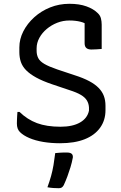

<svg xmlns="http://www.w3.org/2000/svg" viewBox="-20 -739 640 1012"><path d="M346 -719Q398 -719 435.5 -705.5Q473 -692 495 -670Q508 -658 512 -642Q516 -626 516 -609Q516 -589 516 -567Q516 -545 516 -523.5Q516 -502 516 -481Q503 -480 489.5 -479Q476 -478 462 -478Q444 -478 435 -486Q426 -494 426 -511Q426 -535 426 -553Q426 -571 426 -585.5Q426 -600 426 -614Q426 -628 424 -644L449 -603Q430 -618 404 -624.5Q378 -631 346 -631Q312 -631 281.5 -619Q251 -607 226.5 -586.5Q202 -566 187.5 -539.5Q173 -513 173 -484V-471Q173 -450 181.5 -433Q190 -416 214 -402Q238 -388 282 -373L375 -342Q419 -328 450 -311.5Q481 -295 500 -275.5Q519 -256 527.5 -233Q536 -210 536 -182V-158Q536 -105 507.5 -65.5Q479 -26 426 -5Q373 16 296 16Q249 16 207.5 9Q166 2 134.5 -11.5Q103 -25 85 -43Q77 -51 73 -62Q69 -73 69 -88Q69 -99 69.5 -109Q70 -119 70.5 -129Q71 -139 72 -149H83Q124 -109 175 -90Q226 -71 299 -71Q363 -71 402 -93.5Q441 -116 449 -156V-172Q448 -193 438 -209.5Q428 -226 406 -239Q384 -252 346 -264L254 -295Q204 -312 170.5 -330.5Q137 -349 117.5 -369Q98 -389 90 -412.5Q82 -436 82 -464V-489Q82 -533 103 -574Q124 -615 160.5 -648Q197 -681 244.5 -700Q292 -719 346 -719ZM271 68Q283 67 293 66Q303 65 313 65Q323 65 334 65Q349 65 357 71Q365 77 364 91Q359 118 351.5 142.5Q344 167 335.5 190Q327 213 316 237Q311 246 305 249.5Q299 253 290 253Q276 253 261 252Q246 251 230 248Q241 218 249 189.5Q257 161 262 131Q267 101 271 68Z"/></svg>

Font: Rec Mono Semicasual
Style: Regular
Weight: 400
Version: Version 1.085; ttfautohint (v1.8.4.7-5d5b)